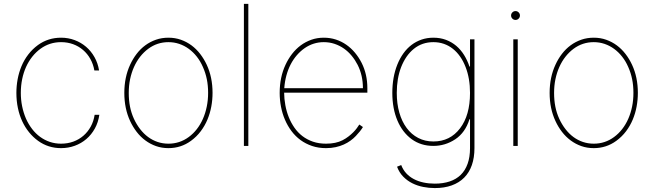

<svg xmlns="http://www.w3.org/2000/svg" viewBox="-20 -747 3350 983"><path d="M63.9 -271.3Q63.9 -306.5 70.3 -341.3Q76.7 -376.1 90 -408Q103.3 -440 124.5 -467.7Q145.6 -495.4 174.7 -516.7Q226.6 -554 292.6 -554Q329.5 -554 362.2 -541.7Q394.9 -529.5 420.6 -507.5Q446.4 -485.4 463.8 -454.5Q481.2 -423.7 487.2 -386.4H463.1Q457.4 -418.7 442.5 -445.3Q427.6 -471.9 405.2 -491.1Q382.8 -510.3 354.2 -520.8Q325.6 -531.2 292.6 -531.2Q234 -531.2 187.5 -497.5Q164.1 -480.5 145.4 -457Q126.8 -433.6 113.6 -404.7Q100.5 -375.7 93.6 -342.2Q86.6 -308.6 86.6 -271.3Q86.6 -201.7 112.9 -139.9Q126.1 -110.4 144.4 -86.6Q162.6 -62.9 185.5 -46.2Q208.5 -29.5 235.4 -20.4Q262.4 -11.4 292.6 -11.4Q326.3 -11.4 355.5 -22Q384.6 -32.7 407.1 -52.2Q429.7 -71.7 444.6 -98.9Q459.5 -126.1 464.5 -159.1H488.6Q483 -120.4 465.6 -89Q448.2 -57.5 422.1 -35.2Q396 -12.8 362.7 -0.7Q329.5 11.4 292.6 11.4Q226.9 11.4 175.1 -25.9Q149.1 -44.7 128.6 -70.1Q108 -95.5 93.6 -126.6Q79.2 -157.7 71.6 -194.1Q63.9 -230.5 63.9 -271.3Z M646.3 -415.8Q660.2 -446 679.7 -471.4Q699.2 -496.8 724.1 -515.1Q748.9 -533.4 778.6 -543.7Q808.2 -554 842.3 -554Q876.4 -554 906.1 -543.5Q935.7 -533 960.6 -514.6Q985.4 -496.1 1005 -470.7Q1024.5 -445.3 1038.4 -415.5Q1068.2 -351.6 1068.2 -271.3Q1068.2 -236.2 1061.8 -201.5Q1055.4 -166.9 1042.1 -134.9Q1028.8 -103 1007.8 -75.1Q986.9 -47.2 957.7 -25.9Q906.6 11.4 842.3 11.4Q808.2 11.4 778.6 0.9Q748.9 -9.6 724.1 -28.1Q699.2 -46.5 679.7 -71.9Q660.2 -97.3 646.3 -127.1Q616.5 -191.1 616.5 -271.3Q616.5 -351.6 646.3 -415.8ZM665.8 -138.5Q679.3 -109.4 697.6 -85.8Q715.9 -62.1 738.3 -45.6Q760.7 -29.1 786.9 -20.2Q813.2 -11.4 842.3 -11.4Q900.2 -11.4 946.4 -45.5Q969.5 -62.5 987.7 -85.9Q1006 -109.4 1018.8 -138.3Q1031.6 -167.3 1038.5 -200.8Q1045.5 -234.4 1045.5 -271.3Q1045.5 -308.9 1038.9 -341.4Q1032.3 -373.9 1018.8 -404.1Q1006 -433.6 987.6 -457Q969.1 -480.5 946.4 -497Q923.7 -513.5 897.4 -522.4Q871.1 -531.2 842.3 -531.2Q784.8 -531.2 739 -497.2Q715.9 -480.1 697.4 -456.5Q679 -432.9 666 -403.9Q653.1 -375 646.1 -341.6Q639.2 -308.2 639.2 -271.3Q639.2 -233.7 645.6 -201.2Q652 -168.7 665.8 -138.5Z M1251.4 -727.3V0H1228.7V-727.3Z M1411.9 -271.3Q1411.9 -351.6 1441.8 -415.5Q1455.6 -445.3 1475.1 -470.7Q1494.7 -496.1 1519.5 -514.6Q1544.4 -533 1574 -543.5Q1603.7 -554 1637.8 -554Q1670.5 -554 1699.4 -544.6Q1728.3 -535.2 1752.8 -518.1Q1777.3 -501.1 1797.2 -477.3Q1817.1 -453.5 1831.7 -424.7Q1860.8 -366.8 1860.8 -295.5V-272.7H1434.7Q1435 -240.4 1440.9 -208.5Q1446.7 -176.5 1458.3 -147.5Q1469.8 -118.6 1487.2 -93.6Q1504.6 -68.5 1528.4 -50.2Q1552.2 -32 1582.2 -21.7Q1612.2 -11.4 1649.1 -11.4Q1699.9 -11.4 1734 -29.1Q1751.1 -38 1764.7 -48.7Q1778.4 -59.3 1788.9 -70Q1799.4 -80.6 1807 -90.9Q1814.6 -101.2 1819.6 -109.4L1838.1 -96.6Q1826 -76 1801.8 -50.8Q1789.8 -38 1774.3 -26.8Q1758.9 -15.6 1740.1 -7.1Q1721.2 1.4 1698.5 6.4Q1675.8 11.4 1649.1 11.4Q1610.4 11.4 1577.8 0.4Q1545.1 -10.7 1518.6 -30Q1492.2 -49.4 1472.3 -76Q1452.4 -102.6 1438.9 -134.1Q1425.4 -165.5 1418.7 -200.5Q1411.9 -235.4 1411.9 -271.3ZM1435.4 -295.5H1838.1Q1838.1 -361.2 1811.1 -414.8Q1798.3 -440 1780.5 -461.5Q1762.8 -483 1740.8 -498.4Q1718.8 -513.8 1692.8 -522.5Q1666.9 -531.2 1637.8 -531.2Q1584.5 -531.2 1540.1 -500.7Q1518.1 -485.4 1499.8 -464.3Q1481.5 -443.2 1468 -417.1Q1454.5 -391 1446.2 -360.3Q1437.9 -329.5 1435.4 -295.5Z M2014.2 -416.2Q2027 -448.2 2045.3 -473.7Q2063.6 -499.3 2087 -517Q2110.4 -534.8 2138.5 -544.4Q2166.5 -554 2198.9 -554Q2234 -554 2263.3 -543Q2292.6 -532 2315.9 -512.3Q2339.1 -492.5 2356 -465.4Q2372.9 -438.2 2383.5 -406.2H2386.4V-545.5H2409.1V11.4Q2409.1 60 2395.8 98.2Q2382.5 136.4 2356.5 162.5Q2330.6 188.6 2292.8 202.2Q2255 215.9 2206 215.9Q2176.1 215.9 2146.5 210Q2116.8 204.2 2090.9 191.2Q2065 178.3 2044.6 157.5Q2024.1 136.7 2012.8 106.5L2034.1 98Q2043.3 122.2 2059.8 140.1Q2076.3 158 2098.5 169.7Q2120.7 181.5 2147.9 187.3Q2175.1 193.2 2206 193.2Q2248.6 193.2 2282.1 182Q2315.7 170.8 2338.8 148.3Q2361.9 125.7 2374.1 91.4Q2386.4 57.2 2386.4 11.4V-136.4H2383.5Q2362.2 -68.2 2311.1 -34.1Q2259.6 0 2198.9 0Q2134.9 0 2087.7 -34.4Q2064.3 -51.5 2045.8 -75.6Q2027.3 -99.8 2014.6 -130Q2001.8 -160.2 1995.2 -195.7Q1988.6 -231.2 1988.6 -271.3Q1988.6 -352.3 2014.2 -416.2ZM2198.9 -22.7Q2284.1 -22.7 2335.2 -89.8Q2386.4 -156.6 2386.4 -271.3Q2386.4 -345.9 2363.6 -404.1Q2352.3 -433.6 2335.9 -457Q2319.6 -480.5 2298.8 -497Q2278.1 -513.5 2252.8 -522.4Q2227.6 -531.2 2198.9 -531.2Q2141.3 -531.2 2099.1 -497.2Q2077.8 -480.1 2061.4 -456.3Q2045.1 -432.5 2033.9 -403.8Q2022.7 -375 2017 -341.6Q2011.4 -308.2 2011.4 -271.3Q2011.4 -215.9 2024.5 -170.3Q2037.6 -124.6 2062 -91.8Q2086.3 -58.9 2121.1 -40.8Q2155.9 -22.7 2198.9 -22.7Z M2608 0V-545.5H2630.7V0ZM2596.6 -667.6Q2596.6 -676.8 2603.3 -683.6Q2610.1 -690.3 2619.3 -690.3Q2628.6 -690.3 2635.3 -683.6Q2642 -676.8 2642 -667.6Q2642 -658.4 2635.3 -651.6Q2628.6 -644.9 2619.3 -644.9Q2610.1 -644.9 2603.3 -651.6Q2596.6 -658.4 2596.6 -667.6Z M2823.9 -415.8Q2837.7 -446 2857.2 -471.4Q2876.8 -496.8 2901.6 -515.1Q2926.5 -533.4 2956.1 -543.7Q2985.8 -554 3019.9 -554Q3054 -554 3083.6 -543.5Q3113.3 -533 3138.1 -514.6Q3163 -496.1 3182.5 -470.7Q3202.1 -445.3 3215.9 -415.5Q3245.7 -351.6 3245.7 -271.3Q3245.7 -236.2 3239.3 -201.5Q3233 -166.9 3219.6 -134.9Q3206.3 -103 3185.4 -75.1Q3164.4 -47.2 3135.3 -25.9Q3084.2 11.4 3019.9 11.4Q2985.8 11.4 2956.1 0.9Q2926.5 -9.6 2901.6 -28.1Q2876.8 -46.5 2857.2 -71.9Q2837.7 -97.3 2823.9 -127.1Q2794 -191.1 2794 -271.3Q2794 -351.6 2823.9 -415.8ZM2843.4 -138.5Q2856.9 -109.4 2875.2 -85.8Q2893.5 -62.1 2915.8 -45.6Q2938.2 -29.1 2964.5 -20.2Q2990.8 -11.4 3019.9 -11.4Q3077.8 -11.4 3123.9 -45.5Q3147 -62.5 3165.3 -85.9Q3183.6 -109.4 3196.4 -138.3Q3209.2 -167.3 3216.1 -200.8Q3223 -234.4 3223 -271.3Q3223 -308.9 3216.4 -341.4Q3209.9 -373.9 3196.4 -404.1Q3183.6 -433.6 3165.1 -457Q3146.7 -480.5 3123.9 -497Q3101.2 -513.5 3074.9 -522.4Q3048.7 -531.2 3019.9 -531.2Q2962.4 -531.2 2916.5 -497.2Q2893.5 -480.1 2875 -456.5Q2856.5 -432.9 2843.6 -403.9Q2830.6 -375 2823.7 -341.6Q2816.8 -308.2 2816.8 -271.3Q2816.8 -233.7 2823.2 -201.2Q2829.5 -168.7 2843.4 -138.5Z"/></svg>

Font: Inter P Thin
Style: Regular
Weight: 100
Designer: Rasmus Andersson
Foundry: rsms
Version: Version 3.018;git-588b23468